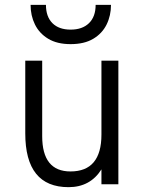

<svg xmlns="http://www.w3.org/2000/svg" viewBox="-20 -762 600 794"><path d="M263.5 12Q84.5 12 84.5 -210.5V-511H154.5V-199Q154.5 -53 271.5 -53Q399.5 -53 399.5 -205.5V-511H469.5V0H399.5V-61.5Q353 12 263.5 12ZM272 -579.5Q216 -579.5 179.2 -601.8Q142.5 -624 124.5 -660.8Q106.5 -697.5 106.5 -742H170Q170 -693 196.8 -666.2Q223.5 -639.5 272 -639.5Q320.5 -639.5 348 -666.2Q375.5 -693 375.5 -742H439Q439 -697.5 420.8 -660.5Q402.5 -623.5 365.5 -601.5Q328.5 -579.5 272 -579.5Z"/></svg>

Font: Overpass Light
Style: Regular
Weight: 300
Designer: Delve Withrington, Dave Bailey, Thomas Jockin
Foundry: Delve Fonts LLC
Version: Version 4.000; ttfautohint (v1.8.3)